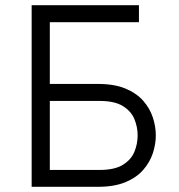

<svg xmlns="http://www.w3.org/2000/svg" viewBox="-20 -720 688 740"><path d="M102 0V-700H515.5V-634.5H172V-396.5H357.5Q420.5 -396.5 463.2 -378.8Q506 -361 531.8 -331.8Q557.5 -302.5 569 -267.5Q580.5 -232.5 580.5 -198.5Q580.5 -164 569 -129.2Q557.5 -94.5 531.8 -65Q506 -35.5 463.2 -17.8Q420.5 0 357.5 0ZM172 -65H364Q421.5 -65 453.5 -84.8Q485.5 -104.5 498 -135Q510.5 -165.5 510.5 -198.5Q510.5 -230.5 498 -261Q485.5 -291.5 453.5 -311.2Q421.5 -331 364 -331H172Z"/></svg>

Font: Overpass Light
Style: Regular
Weight: 300
Designer: Delve Withrington, Dave Bailey, Thomas Jockin
Foundry: Delve Fonts LLC
Version: Version 4.000; ttfautohint (v1.8.3)